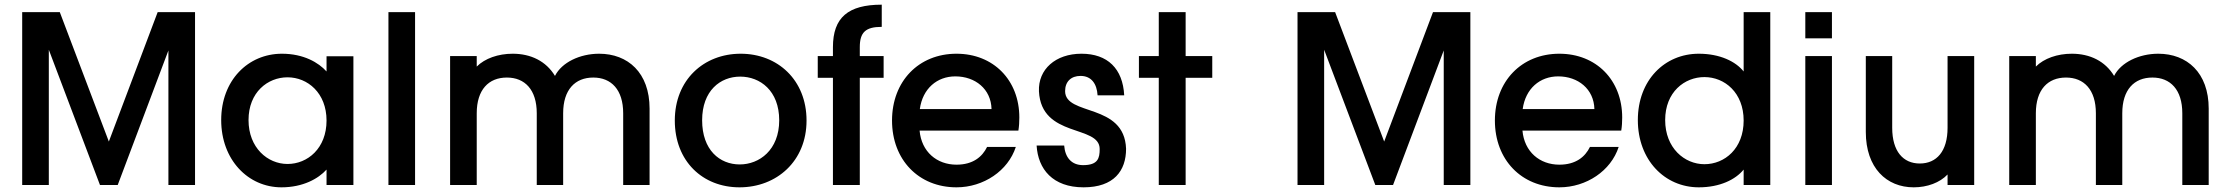

<svg xmlns="http://www.w3.org/2000/svg" viewBox="-20 -792 9546 822"><path d="M75 -740V0H189V-579L408 0H484L701 -576V0H815V-740H655L446 -186L236 -740Z M1185 10C1277 10 1343 -27 1378 -66V0H1493V-551H1378V-486C1344 -524 1280 -562 1187 -562C1042 -562 927 -448 927 -278C927 -108 1042 10 1185 10ZM1044 -278C1044 -397 1126 -461 1211 -461C1297 -461 1378 -394 1378 -276C1378 -157 1297 -90 1211 -90C1126 -90 1044 -159 1044 -278Z M1643 -740V0H1757V-740Z M1907 -552V0H2021V-307C2021 -408 2072 -460 2150 -460C2227 -460 2278 -408 2278 -307V0H2391V-307C2391 -408 2442 -460 2520 -460C2597 -460 2648 -408 2648 -307V0H2761V-327C2761 -481 2668 -562 2545 -562C2463 -562 2385 -525 2356 -467C2318 -530 2253 -562 2175 -562C2113 -562 2056 -542 2021 -507V-552Z M3146 10C3305 10 3433 -102 3433 -276C3433 -450 3309 -562 3151 -562C2993 -562 2869 -450 2869 -276C2869 -102 2988 10 3146 10ZM2986 -277C2986 -404 3064 -464 3149 -464C3234 -464 3316 -404 3316 -277C3316 -150 3231 -88 3147 -88C3061 -88 2986 -150 2986 -277Z M3546 -590V-552H3481V-459H3546V0H3661V-459H3763V-552H3661V-590C3661 -653 3685 -677 3755 -677V-772C3611 -772 3546 -717 3546 -590Z M4225 -325H3918C3930 -413 3992 -465 4070 -465C4155 -465 4223 -411 4225 -325ZM3799 -276C3799 -108 3913 10 4075 10C4191 10 4296 -61 4329 -163H4206C4185 -120 4145 -87 4075 -87C3991 -87 3925 -142 3917 -233H4340C4343 -252 4344 -270 4344 -289C4344 -449 4233 -562 4075 -562C3913 -562 3799 -444 3799 -276Z M4619 10C4749 10 4801 -61 4801 -155C4794 -353 4540 -294 4540 -402C4540 -443 4566 -467 4606 -467C4652 -467 4676 -434 4679 -384H4793C4787 -498 4722 -562 4610 -562C4499 -562 4424 -495 4428 -401C4438 -200 4688 -259 4688 -154C4688 -115 4681 -85 4617 -85C4567 -85 4540 -118 4536 -169H4418C4424 -68 4487 10 4619 10Z M5056 0V-459H5170V-552H5056V-740H4941V-552H4856V-459H4941V0Z M5535 -740V0H5649V-579L5868 0H5944L6161 -576V0H6275V-740H6115L5906 -186L5696 -740Z M6806 -325H6499C6511 -413 6573 -465 6651 -465C6736 -465 6804 -411 6806 -325ZM6380 -276C6380 -108 6494 10 6656 10C6772 10 6877 -61 6910 -163H6787C6766 -120 6726 -87 6656 -87C6572 -87 6506 -142 6498 -233H6921C6924 -252 6925 -270 6925 -289C6925 -449 6814 -562 6656 -562C6494 -562 6380 -444 6380 -276Z M7253 -562C7107 -562 6992 -449 6992 -278C6992 -107 7107 10 7253 10C7343 10 7410 -23 7445 -66V0H7559V-740H7445V-486C7411 -529 7343 -562 7253 -562ZM7109 -278C7109 -398 7192 -462 7277 -462C7364 -462 7445 -395 7445 -276C7445 -156 7364 -89 7277 -89C7192 -89 7109 -158 7109 -278Z M7709 -552V0H7823V-552ZM7709 -628H7823V-740H7709Z M8432 0V-552H8318V-245C8318 -144 8271 -92 8199 -92C8128 -92 8081 -144 8081 -245V-552H7968V-227C7968 -73 8057 10 8173 10C8231 10 8285 -10 8318 -45V0Z M8582 -552V0H8696V-307C8696 -408 8747 -460 8825 -460C8902 -460 8953 -408 8953 -307V0H9066V-307C9066 -408 9117 -460 9195 -460C9272 -460 9323 -408 9323 -307V0H9436V-327C9436 -481 9343 -562 9220 -562C9138 -562 9060 -525 9031 -467C8993 -530 8928 -562 8850 -562C8788 -562 8731 -542 8696 -507V-552Z"/></svg>

Font: Malmofest Medium
Style: Regular
Weight: 500
Designer: Jonny Pinhorn (Poppins), Kolossal
Version: Version 1.004;Glyphs 3.1.2 (3151)